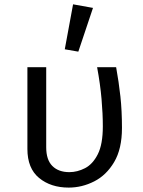

<svg xmlns="http://www.w3.org/2000/svg" viewBox="-20 -848 655 880"><path d="M512.3 -540Q524.6 -472.3 531.8 -406.4Q539 -340.5 539 -261.5Q539 -165.6 503.3 -105.4Q467.7 -45.1 411.8 -16.7Q355.9 11.8 294.9 11.8Q212.8 11.8 159.2 -32.3Q105.6 -76.4 105.6 -165.1V-540H191.8V-172.8Q191.8 -115.4 220 -87.2Q248.2 -59 297.9 -59Q334.4 -59 369.7 -77.2Q405.1 -95.4 428.2 -141Q451.3 -186.7 451.3 -269.2Q451.3 -326.2 445.4 -394.1Q439.5 -462.1 425.1 -540ZM314.9 -828.2 406.2 -811.8 339 -611.3 276.9 -622.1Z"/></svg>

Font: FiraCode Nerd Font Mono
Style: Regular
Weight: 400
Monospace: yes
Designer: Carrois Corporate, Edenspiekermann AG, Nikita Prokopov
Foundry: Carrois Corporate, Edenspiekermann AG, Nikita Prokopov
Version: Version 6.002;Nerd Fonts 3.4.0